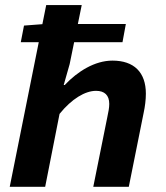

<svg xmlns="http://www.w3.org/2000/svg" viewBox="-20 -720 640 740"><path d="M17.5 0H154.1L209.5 -281C256 -338.9 308.2 -369.9 350.1 -369.9C382.8 -369.9 401.1 -353.3 401.1 -319.4C401.1 -304.6 397.8 -288.2 393.5 -268L339.5 0H476.4L533.6 -284.9C538.9 -309.5 542.2 -335.2 542.2 -358.9C542.2 -441.5 496.4 -486.4 413.5 -486.4C345.6 -486.4 279.2 -445 229.6 -392.5H225.6L248.5 -473L295 -700.5H158.1L17.5 0ZM60.1 -557.3H452.1L465 -627.4H151L72.5 -621.4L60.1 -557.3Z"/></svg>

Font: Source Code Variable
Style: Italic
Weight: 400
Italic angle: -11°
Monospace: yes
Designer: Paul D. Hunt, Teo Tuominen
Foundry: Adobe Systems Incorporated
Version: Version 1.005;PS 1.0;hotconv 16.6.54;makeotf.lib2.5.65590